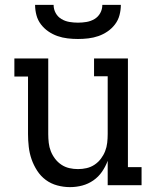

<svg xmlns="http://www.w3.org/2000/svg" viewBox="-20 -760 640 788"><path d="M267 8Q241 8 215 1Q189 -6 168 -21.5Q147 -37 132.5 -59.5Q118 -82 109.5 -106.5Q101 -131 98 -157.5Q95 -184 95 -210V-446H39V-520H178V-210Q178 -192 180 -174Q182 -156 188.5 -139.5Q195 -123 206 -108.5Q217 -94 232 -84Q247 -74 264.5 -70Q282 -66 300 -66Q318 -66 335.5 -70Q353 -74 368 -84Q383 -94 394 -108.5Q405 -123 411.5 -139.5Q418 -156 420 -174Q422 -192 422 -210V-447H366V-520H505V-74H561V0H422V-100Q413 -76 398.5 -55Q384 -34 363 -19.5Q342 -5 317.5 1.5Q293 8 267 8ZM300 -600Q279 -600 257.5 -602.5Q236 -605 216 -612Q196 -619 178.5 -631Q161 -643 148 -660Q135 -677 129.5 -698Q124 -719 124 -740H200Q200 -722 208.5 -706.5Q217 -691 232 -682Q247 -673 264.5 -670Q282 -667 300 -667Q318 -667 335.5 -670Q353 -673 368 -682Q383 -691 391.5 -706.5Q400 -722 400 -740H476Q476 -719 470.5 -698Q465 -677 452 -660Q439 -643 421.5 -631Q404 -619 384 -612Q364 -605 342.5 -602.5Q321 -600 300 -600Z"/></svg>

Font: Iosevka HT Extended
Style: Regular
Weight: 400
Width: 7
Monospace: yes
Designer: Belleve Invis
Foundry: Belleve Invis
Version: Version 32.3.0; ttfautohint (v1.8.4)